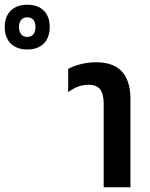

<svg xmlns="http://www.w3.org/2000/svg" viewBox="-259 -791 632 811"><path d="M-144 -582C-85 -582 -49 -616 -49 -677C-49 -737 -85 -771 -144 -771C-202 -771 -239 -737 -239 -677C-239 -616 -202 -582 -144 -582ZM-144 -635C-166 -635 -179 -651 -179 -677C-179 -702 -166 -718 -144 -718C-121 -718 -109 -702 -109 -677C-109 -651 -121 -635 -144 -635ZM179 0H292V-372C292 -488 232 -528 147 -528C93 -528 51 -512 29 -500V-402C53 -420 82 -433 115 -433C160 -433 179 -408 179 -352Z"/></svg>

Font: Noto Sans Thai UI ExtCond SemBd
Style: Regular
Weight: 600
Width: 2
Designer: Monotype Design Team
Foundry: Monotype Imaging Inc.
Version: Version 2.000